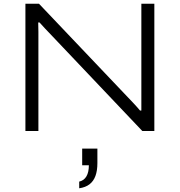

<svg xmlns="http://www.w3.org/2000/svg" viewBox="-20 -706 969 1035"><path d="M117 0V-686H190L668 -183Q678 -173 690.5 -159.5Q703 -146 715 -133Q727 -120 735 -110H742Q742 -126 742 -152.5Q742 -179 742 -201V-686H812V0H747L265 -508Q244 -529 224 -551Q204 -573 193 -585H186Q187 -566 187 -535Q187 -504 187 -481V0ZM407 309V273Q433 267 446 244.5Q459 222 459 185H423V95H505V173Q505 214 494.5 242.5Q484 271 462.5 287.5Q441 304 407 309Z"/></svg>

Font: Archivo Expanded ExtraLight
Style: Regular
Weight: 250
Width: 7
Designer: Hector Gatti
Foundry: Omnibus-Type
Version: Version 2.001